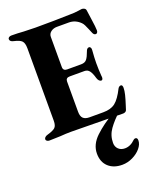

<svg xmlns="http://www.w3.org/2000/svg" viewBox="-171 -754 906 1134"><g transform="rotate(-20 282.5 -186.5)"><path d="M20 0ZM20 -10Q20 -16 25.5 -22Q31 -28 42 -31Q78 -41 91.5 -53Q105 -65 105 -96V-551Q105 -584 92.5 -597.5Q80 -611 43 -619Q20 -624 20 -640Q20 -646 26 -650.5Q32 -655 42 -655Q80 -655 119 -652Q171 -650 192 -650Q315 -650 408 -653Q439 -653 461 -656.5Q483 -660 486 -660Q494 -660 502 -655.5Q510 -651 511 -641Q513 -622 519 -584Q527 -530 527 -511Q527 -502 523 -497Q519 -492 514 -492Q501 -492 495 -508Q492 -515 484.5 -533Q477 -551 471.5 -562Q466 -573 459 -580Q428 -611 387 -611H312Q290 -611 274 -599Q258 -587 258 -567V-378Q258 -354 283 -354H371Q395 -354 406.5 -368.5Q418 -383 429 -414Q435 -433 449 -433Q454 -433 458 -427Q462 -421 461 -411Q457 -361 457 -330Q457 -288 460 -249L461 -241Q461 -223 450 -223Q443 -223 436.5 -230Q430 -237 427 -248Q418 -280 406.5 -295Q395 -310 376 -310H283Q258 -310 258 -287V-97Q258 -68 271 -55.5Q284 -43 311 -43H397Q445 -43 473 -65Q501 -87 530 -145Q537 -157 549 -157Q554 -157 556.5 -151.5Q559 -146 559 -138Q559 -120 553 -95.5Q547 -71 535 -34Q530 -20 527 -9Q525 -3 518.5 0.5Q512 4 505 4Q464 4 426 3Q216 0 179 0Q146 0 110 3Q62 5 41 5Q32 5 26 0.5Q20 -4 20 -10ZM278 174Q278 117 327.5 70Q377 23 448 -18H489Q443 24 416 62Q389 100 389 147Q389 171 404.5 186Q420 201 445 201Q480 201 510 171Q515 166 522 166Q535 166 535 184Q535 208 515 232Q495 256 463 271.5Q431 287 397 287Q343 287 310.5 257Q278 227 278 174Z"/></g></svg>

Font: EB Garamond
Style: Bold
Weight: 700
Designer: Georg Duffner and Octavio Pardo
Foundry: Georg Duffner
Version: Version 1.000; ttfautohint (v1.6)